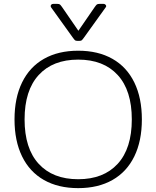

<svg xmlns="http://www.w3.org/2000/svg" viewBox="-20 -957 808 992"><path d="M356 -763 244 -919Q242 -921 242 -926Q242 -931 246 -934Q250 -937 256 -937H275Q286 -937 290 -933.5Q294 -930 301 -920L385 -798L469 -920Q476 -930 480 -933.5Q484 -937 495 -937H514Q522 -937 526.5 -931Q531 -925 526 -919L414 -763Q406 -752 402.5 -749Q399 -746 391 -746H379Q371 -746 367.5 -749Q364 -752 356 -763ZM55 -340Q55 -451 94 -531Q133 -611 207 -653Q281 -695 384 -695Q487 -695 561 -653Q635 -611 674 -531Q713 -451 713 -340Q713 -229 674 -149Q635 -69 561 -27Q487 15 384 15Q281 15 207 -27Q133 -69 94 -149Q55 -229 55 -340ZM661 -340Q661 -490 588 -569.5Q515 -649 384 -649Q253 -649 180 -569.5Q107 -490 107 -340Q107 -190 180 -110.5Q253 -31 384 -31Q515 -31 588 -110.5Q661 -190 661 -340Z"/></svg>

Font: Mitr ExtraLight
Style: Regular
Weight: 275
Designer: Thanarat Vachiruckul
Foundry: Cadson Demak Co.,Ltd.
Version: Version 1.001